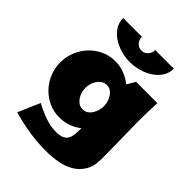

<svg xmlns="http://www.w3.org/2000/svg" viewBox="-211 -678 949 949"><g transform="rotate(45 263.5 -203.5)"><path d="M249 62Q277 62 292.5 54.5Q308 47 315 33.5Q322 20 323.5 1.5Q325 -17 325 -40Q274 0 210 0Q170 0 135.5 -16Q101 -32 75.5 -59Q50 -86 35.5 -121.5Q21 -157 21 -196Q21 -235 35.5 -271Q50 -307 75.5 -334Q101 -361 135.5 -377Q170 -393 210 -393Q242 -393 272.5 -381.5Q303 -370 329 -350L354 -393H503Q498 -293 500.5 -196Q503 -99 503 0Q503 49 483.5 81Q464 113 432.5 131.5Q401 150 360.5 157Q320 164 279 164Q219 164 160.5 154.5Q102 145 45 129L95 14Q130 33 169.5 47.5Q209 62 249 62ZM263 -280Q247 -280 235 -272Q223 -264 214.5 -251.5Q206 -239 202 -224Q198 -209 198 -195Q198 -181 202 -166Q206 -151 214.5 -138.5Q223 -126 235 -118Q247 -110 263 -110Q279 -110 291 -118Q303 -126 311 -139Q319 -152 323 -166.5Q327 -181 327 -195Q327 -208 323 -223Q319 -238 311 -251Q303 -264 291 -272Q279 -280 263 -280ZM217 -571Q217 -563 219.5 -554.5Q222 -546 227.5 -538.5Q233 -531 241.5 -526Q250 -521 263 -521Q276 -521 284.5 -526Q293 -531 299 -538.5Q305 -546 307.5 -554.5Q310 -563 310 -571H440Q440 -540 424.5 -516Q409 -492 383.5 -475Q358 -458 326 -449Q294 -440 263 -440Q231 -440 199.5 -449Q168 -458 142.5 -475Q117 -492 101.5 -516Q86 -540 86 -571Z"/></g></svg>

Font: CAT Rhythmus
Style: Regular
Weight: 400
Designer: Peter Wiegel nach alter Vorlage
Foundry: Peter Wiegel
Version: 1.000